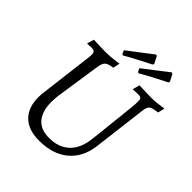

<svg xmlns="http://www.w3.org/2000/svg" viewBox="-230 -980 1134 1134"><g transform="rotate(45 337.5 -412.5)"><path d="M178 -252Q177 -239 176 -226Q175 -213 175 -202Q175 -124 210.5 -82.5Q246 -41 315 -41Q395 -41 442.5 -85.5Q490 -130 500 -215Q503 -236 507 -275Q511 -314 516 -360Q521 -406 525.5 -447.5Q530 -489 532.5 -515.5Q535 -542 535 -542Q537 -577 532 -586.5Q527 -596 506 -596Q497 -596 480 -595Q463 -594 463 -594V-598L474 -639Q474 -639 493.5 -638Q513 -637 538 -636.5Q563 -636 581 -636Q602 -636 623.5 -638.5Q645 -641 660 -643.5Q675 -646 675 -646L665 -603Q622 -598 609 -588Q596 -578 592 -546L550 -206Q537 -103 468 -45.5Q399 12 286 12Q195 12 147.5 -35.5Q100 -83 101 -170Q101 -189 104 -210L145 -542Q149 -574 143.5 -585Q138 -596 115 -596Q106 -596 94 -595Q82 -594 82 -594L81 -598L93 -639Q93 -639 112 -638Q131 -637 156 -636.5Q181 -636 199 -636Q214 -636 231.5 -637.5Q249 -639 264.5 -641Q280 -643 290 -644.5Q300 -646 300 -646L291 -603Q254 -598 240.5 -586.5Q227 -575 222 -546ZM443 -781Q443 -781 419.5 -769Q396 -757 358.5 -737.5Q321 -718 279 -694L271 -699L262 -720Q298 -747 333 -774Q368 -801 391.5 -819Q415 -837 415 -837L424 -833L446 -790ZM583 -772Q583 -772 559.5 -760Q536 -748 498.5 -728.5Q461 -709 419 -685L412 -689L402 -710Q438 -737 473 -764.5Q508 -792 531.5 -810Q555 -828 555 -828L564 -823L586 -781Z"/></g></svg>

Font: Alegreya
Style: Italic
Weight: 400
Italic angle: -7°
Designer: Juan Pablo del Peral
Foundry: Huerta Tipografica
Version: Version 2.009